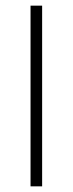

<svg xmlns="http://www.w3.org/2000/svg" viewBox="-20 -659 257 679"><path d="M129 -639V0H88V-639Z"/></svg>

Font: Anek Devanagari ExtraLight
Style: Regular
Weight: 250
Designer: Kailash Malviya (Devanagari) & Yesha Goshar (Latin)
Foundry: Ek Type
Version: Version 1.003